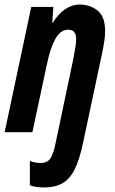

<svg xmlns="http://www.w3.org/2000/svg" viewBox="-27 -575 499 835"><path d="M165 240.2Q127 240.2 103 231V125Q112.3 129.4 126 131.6Q139.6 133.8 148.9 133.8Q179.2 133.8 192.6 113.3Q206.1 92.8 216.8 38.1L292 -319.8Q296.4 -343.3 300.3 -365.7Q304.2 -388.2 304.2 -404.8Q304.2 -445.8 270 -445.8Q234.9 -445.8 212.9 -404.1Q190.9 -362.3 178.2 -300.8L113.8 0H-6.8L108.9 -544.9H205.1L200.2 -477.1H203.1Q225.6 -513.7 255.6 -534.4Q285.6 -555.2 320.8 -555.2Q363.8 -555.2 397 -529.3Q430.2 -503.4 430.2 -439Q430.2 -420.9 426.8 -397.5Q423.3 -374 418 -348.1L334 46.9Q318.8 119.6 297.4 162.1Q275.9 204.6 243.9 222.4Q211.9 240.2 165 240.2Z"/></svg>

Font: Open Sans Condensed
Style: Bold Italic
Weight: 700
Width: 3
Italic angle: -12°
Designer: Monotype Design Team
Foundry: Monotype Imaging Inc.
Version: Version 3.003; ttfautohint (v1.8.4)